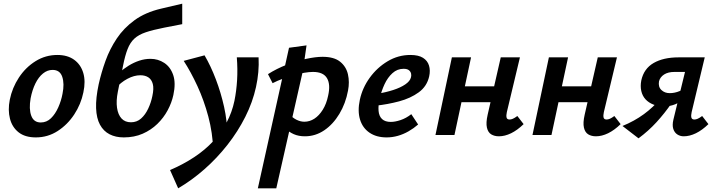

<svg xmlns="http://www.w3.org/2000/svg" viewBox="-20 -732 3886 1041"><path d="M174 13Q116 13 81 -14.5Q46 -42 34 -88.5Q22 -135 33 -191Q46 -256 82.5 -311.5Q119 -367 173 -400.5Q227 -434 291 -434Q346 -434 382 -408Q418 -382 431.5 -336.5Q445 -291 432 -231Q419 -167 382.5 -111.5Q346 -56 292.5 -21.5Q239 13 174 13ZM201 -68Q233 -68 256.5 -91Q280 -114 296 -150Q312 -186 319 -224Q330 -278 317.5 -315.5Q305 -353 265 -353Q237 -353 213 -333.5Q189 -314 172 -279.5Q155 -245 146 -199Q136 -141 149.5 -104.5Q163 -68 201 -68Z M651 13Q607 13 574 -4Q541 -21 522 -56Q503 -91 501 -145.5Q499 -200 515 -275Q529 -338 552 -402Q575 -466 613 -523Q651 -580 709.5 -622.5Q768 -665 853 -685L968 -712V-601L870 -582Q809 -570 770.5 -557Q732 -544 709 -523Q686 -502 672 -466.5Q658 -431 647 -375Q636 -319 619 -235Q609 -185 614.5 -147.5Q620 -110 639 -89.5Q658 -69 690 -69Q722 -69 745 -89.5Q768 -110 783.5 -143Q799 -176 806 -211Q815 -252 808.5 -276.5Q802 -301 784.5 -312.5Q767 -324 741 -324Q707 -324 670.5 -304.5Q634 -285 607 -253L580 -291Q601 -315 625.5 -337Q650 -359 677.5 -376Q705 -393 735 -403Q765 -413 796 -413Q837 -413 870.5 -391Q904 -369 919 -325.5Q934 -282 920 -217Q911 -175 889 -134Q867 -93 833 -60Q799 -27 753.5 -7Q708 13 651 13Z M946 289 902 190Q974 159 1033 120Q1092 81 1136 33.5Q1180 -14 1209 -68.5Q1238 -123 1251 -185Q1262 -239 1265.5 -298Q1269 -357 1264 -421H1382Q1384 -381 1380.5 -341Q1377 -301 1368 -260Q1350 -178 1310 -98.5Q1270 -19 1213.5 53Q1157 125 1089 185Q1021 245 946 289ZM1136 82Q1133 -12 1109.5 -100Q1086 -188 1050.5 -265Q1015 -342 976 -402L1089 -432Q1123 -374 1150.5 -301.5Q1178 -229 1195 -152.5Q1212 -76 1212 -3Z M1378 289 1547 -473 1642 -486 1622 -347 1478 289ZM1633 7Q1599 7 1573 -4.5Q1547 -16 1530 -33.5Q1513 -51 1505 -69L1545 -117Q1565 -94 1587 -83Q1609 -72 1630 -72Q1659 -72 1684.5 -88.5Q1710 -105 1730 -137Q1750 -169 1759 -213Q1773 -274 1753 -308Q1733 -342 1677 -342Q1657 -342 1630 -337.5Q1603 -333 1573 -324.5Q1543 -316 1513 -305Q1483 -294 1458 -281L1433 -330Q1480 -360 1534.5 -381Q1589 -402 1640.5 -413Q1692 -424 1729 -424Q1791 -424 1824 -397.5Q1857 -371 1866.5 -329Q1876 -287 1867 -241Q1854 -171 1820 -114.5Q1786 -58 1738 -25.5Q1690 7 1633 7Z M2076 13Q2021 13 1983.5 -12.5Q1946 -38 1932 -84Q1918 -130 1931 -191Q1945 -256 1985 -311Q2025 -366 2082 -400Q2139 -434 2205 -434Q2249 -434 2273.5 -418.5Q2298 -403 2306 -376.5Q2314 -350 2307 -318Q2295 -264 2250.5 -231.5Q2206 -199 2144 -182.5Q2082 -166 2017 -159L2022 -223Q2072 -231 2112 -244Q2152 -257 2177.5 -274.5Q2203 -292 2208 -312Q2211 -321 2209 -332Q2207 -343 2197.5 -351Q2188 -359 2168 -359Q2134 -359 2108 -335.5Q2082 -312 2065 -275.5Q2048 -239 2039 -199Q2030 -160 2032.5 -131Q2035 -102 2051.5 -86.5Q2068 -71 2099 -71Q2122 -71 2152 -81Q2182 -91 2210 -113L2247 -57Q2223 -36 2195 -20Q2167 -4 2137 4.5Q2107 13 2076 13Z M2685 7Q2661 7 2643.5 -3.5Q2626 -14 2620 -40Q2614 -66 2624 -110L2695 -421H2799L2728 -124Q2724 -106 2726.5 -95Q2729 -84 2743 -84Q2751 -84 2760.5 -88Q2770 -92 2785 -103L2819 -59Q2785 -26 2751 -9.5Q2717 7 2685 7ZM2341 0 2430 -421H2534L2444 0ZM2426 -178 2444 -264H2714L2695 -178Z M3211 7Q3187 7 3169.5 -3.5Q3152 -14 3146 -40Q3140 -66 3150 -110L3221 -421H3325L3254 -124Q3250 -106 3252.5 -95Q3255 -84 3269 -84Q3277 -84 3286.5 -88Q3296 -92 3311 -103L3345 -59Q3311 -26 3277 -9.5Q3243 7 3211 7ZM2867 0 2956 -421H3060L2970 0ZM2952 -178 2970 -264H3240L3221 -178Z M3687 7Q3668 7 3652.5 -3Q3637 -13 3630.5 -33Q3624 -53 3631 -83L3694 -342H3637Q3602 -342 3580.5 -328Q3559 -314 3553 -291Q3548 -261 3566 -244Q3584 -227 3611 -227Q3638 -227 3664.5 -238Q3691 -249 3711 -267L3697 -209Q3672 -179 3642 -167Q3612 -155 3582 -155Q3549 -155 3523 -165Q3497 -175 3480 -193.5Q3463 -212 3457 -238.5Q3451 -265 3457 -296Q3471 -360 3524 -390.5Q3577 -421 3659 -421H3801L3730 -124Q3726 -106 3728.5 -95Q3731 -84 3745 -84Q3753 -84 3762.5 -88Q3772 -92 3787 -103L3821 -59Q3787 -26 3753 -9.5Q3719 7 3687 7ZM3442 18 3355 -49Q3419 -75 3471 -113Q3523 -151 3563 -200L3621 -172Q3583 -117 3539.5 -69.5Q3496 -22 3442 18Z"/></svg>

Font: Ysabeau Infant
Style: Bold Italic
Weight: 700
Italic angle: -12°
Designer: Christian Thalmann (Catharsis Fonts)
Version: Version 2.001;gftools[0.9.30]; featfreeze: ss01,ss02,lnum